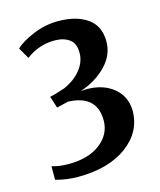

<svg xmlns="http://www.w3.org/2000/svg" viewBox="-93 -536 603 724"><g transform="rotate(-15 208.0 -174.5)"><path d="M36 54Q64 63 101 63Q179 63 225 27.5Q271 -8 271 -62Q271 -161 159 -165L114 -154L99 -200Q113 -202 158 -217Q201 -236 225 -266.5Q249 -297 249 -330Q250 -368 227.5 -384.5Q205 -401 170 -401Q108 -401 58 -363L33 -406Q55 -428 103 -448Q151 -468 201 -468Q272 -468 315 -438Q358 -408 358 -347Q358 -294 317.5 -252.5Q277 -211 216 -191Q291 -198 338 -163.5Q385 -129 386 -70Q386 13 314.5 66Q243 119 123 119Q78 119 36 107Z"/></g></svg>

Font: Aikya SemiBold
Style: Regular
Weight: 600
Designer: Neelakash Kshetrimayum (Latin subset based on Merriweather by Eben Sorkin)
Foundry: Brand New Type
Version: Version 1.00 b005